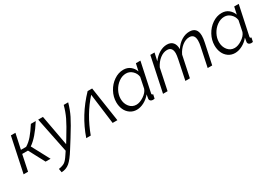

<svg xmlns="http://www.w3.org/2000/svg" viewBox="24 -1401 3529 2496"><g transform="rotate(-30 1788.5 -153.0)"><path d="M17.1 0 127 -521H194.8L146 -293H224.1Q277.8 -324.7 325.7 -380.9Q373.5 -437 426.8 -521H500Q384.3 -338.9 278.8 -267.1L421.9 0H347.2L220.2 -238.8H133.8L84 0Z M449.7 168.9Q511.7 159.2 542.2 137.7Q572.8 116.2 610.8 57.1L644 7.8L536.6 -521H607.9L691.9 -63L732.9 -129.9Q819.8 -271.5 857.9 -351.1Q896 -430.7 919.9 -521H986.8Q959.5 -423.3 919.4 -342Q879.4 -260.7 780.8 -103L699.7 25.9Q630.4 137.2 580.1 179Q529.8 220.7 459 224.1Z M957.5 0Q1055.7 -288.1 1278.8 -521H1346.7L1424.8 0H1353.5L1294.9 -456.1Q1123 -265.6 1024.9 0Z M1528.3 -208Q1528.3 -289.1 1568.8 -363.8Q1609.4 -438.5 1676.5 -484.1Q1743.7 -529.8 1817.4 -529.8Q1877.4 -529.8 1919.2 -496.8Q1960.9 -463.9 1979.5 -412.1L2003.4 -521H2071.3L1979.5 -88.9Q1977.5 -81.1 1977.5 -76.2Q1977.5 -60.1 1996.6 -60.1L1983.4 0Q1978.5 0.5 1969.5 1.7Q1960.4 2.9 1956.5 2.9Q1934.6 1.5 1922.6 -9.3Q1910.6 -20 1910.6 -37.1Q1910.6 -45.9 1921.4 -101.1Q1881.3 -50.3 1825 -20.3Q1768.6 9.8 1713.4 9.8Q1657.2 9.8 1614.3 -20.5Q1571.3 -50.8 1549.8 -99.9Q1528.3 -148.9 1528.3 -208ZM1930.2 -179.2 1963.4 -339.8Q1956.5 -393.6 1916.3 -431.9Q1876 -470.2 1823.2 -470.2Q1765.6 -470.2 1713.1 -432.4Q1660.6 -394.5 1630.1 -336.2Q1599.6 -277.8 1599.6 -217.8Q1599.6 -147.5 1639.2 -98.6Q1678.7 -49.8 1741.2 -49.8Q1792.5 -49.8 1852.1 -88.9Q1911.6 -127.9 1930.2 -179.2Z M2220.2 -521H2283.2L2256.8 -402.8Q2299.3 -461.9 2356.2 -495.8Q2413.1 -529.8 2471.2 -529.8Q2529.8 -529.8 2560.5 -494.1Q2591.3 -458.5 2589.8 -394Q2632.8 -459.5 2690.4 -494.6Q2748 -529.8 2809.1 -529.8Q2925.3 -529.8 2925.3 -401.9Q2925.3 -361.8 2913.1 -305.2L2848.1 0H2780.3L2841.3 -291Q2851.1 -335 2851.1 -372.1Q2851.1 -467.8 2772 -467.8Q2716.8 -467.8 2664.3 -426.3Q2611.8 -384.8 2580.1 -317.9L2513.2 0H2445.3L2505.9 -291Q2517.1 -345.7 2517.1 -374Q2517.1 -467.8 2438 -467.8Q2382.8 -467.8 2330.6 -427Q2278.3 -386.2 2245.1 -318.8L2178.2 0H2109.9Z M3003.9 -208Q3003.9 -289.1 3044.4 -363.8Q3085 -438.5 3152.1 -484.1Q3219.2 -529.8 3293 -529.8Q3353 -529.8 3394.8 -496.8Q3436.5 -463.9 3455.1 -412.1L3479 -521H3546.9L3455.1 -88.9Q3453.1 -81.1 3453.1 -76.2Q3453.1 -60.1 3472.2 -60.1L3459 0Q3454.1 0.5 3445.1 1.7Q3436 2.9 3432.1 2.9Q3410.2 1.5 3398.2 -9.3Q3386.2 -20 3386.2 -37.1Q3386.2 -45.9 3397 -101.1Q3356.9 -50.3 3300.5 -20.3Q3244.1 9.8 3189 9.8Q3132.8 9.8 3089.8 -20.5Q3046.9 -50.8 3025.4 -99.9Q3003.9 -148.9 3003.9 -208ZM3405.8 -179.2 3439 -339.8Q3432.1 -393.6 3391.8 -431.9Q3351.6 -470.2 3298.8 -470.2Q3241.2 -470.2 3188.7 -432.4Q3136.2 -394.5 3105.7 -336.2Q3075.2 -277.8 3075.2 -217.8Q3075.2 -147.5 3114.7 -98.6Q3154.3 -49.8 3216.8 -49.8Q3268.1 -49.8 3327.6 -88.9Q3387.2 -127.9 3405.8 -179.2Z"/></g></svg>

Font: Rawline
Style: Italic
Weight: 400
Italic angle: -12°
Designer: Matt McInerney, Pablo Impallari, Rodrigo Fuenzalida
Foundry: Matt McInerney, Pablo Impallari, Rodrigo Fuenzalida
Version: Version 4.020;PS 004.020;hotconv 1.0.88;makeotf.lib2.5.64775